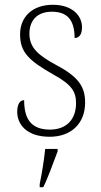

<svg xmlns="http://www.w3.org/2000/svg" viewBox="-20 -562 422 803"><path d="M188 10C277 10 336 -45 336 -133C336 -197 311 -239 217 -289C141 -330 103 -362 103 -421C103 -473 132 -513 197 -513C259 -513 292 -481 292 -403C312 -403 323 -419 323 -448C323 -496 283 -542 201 -542C117 -542 64 -493 64 -418C64 -344 100 -309 202 -251C281 -208 298 -178 298 -130C298 -65 260 -20 189 -20C108 -20 81 -67 81 -143C65 -143 52 -129 52 -94C52 -45 88 10 188 10ZM146 208V221H161C181 181 205 113 221 71V61H169C164 109 156 159 146 208Z"/></svg>

Font: Noto Serif Devanagari SemiCondensed ExtraLight
Style: Regular
Weight: 200
Width: 4
Designer: Universal Thirst, Indian Type Foundry and the Monotype Design Team
Foundry: Monotype Imaging Inc.
Version: Version 2.004